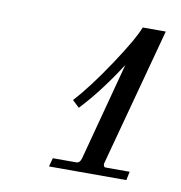

<svg xmlns="http://www.w3.org/2000/svg" viewBox="-57 -827 493 524"><g transform="rotate(10 190.0 -565.0)"><path d="M297.9 -773.9H361.8L258.8 -391.1Q257.8 -387.2 259.3 -383.5Q260.7 -379.9 265.1 -379.9H331.1L326.2 -356H111.8L118.2 -379.9H183.1Q192.9 -379.9 196.8 -393.1L269 -665Q216.3 -583 164.1 -527.8L145 -545.9Q185.1 -589.8 234.9 -664.6Q284.7 -739.3 297.9 -773.9Z"/></g></svg>

Font: Flanker Steampunk
Style: Italic
Weight: 400
Italic angle: -12°
Designer: Alexey Kryukov, Leonardo Di Lena
Foundry: Alexey Kryukov, Leonardo Di Lena
Version: 1.210